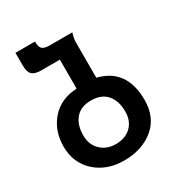

<svg xmlns="http://www.w3.org/2000/svg" viewBox="-173 -828 862 936"><g transform="rotate(-30 258.0 -360.0)"><path d="M165 -720.2Q165 -689.5 176.5 -678.7Q188 -668 219.2 -668H345.2Q335.9 -637.7 335.9 -618.2V-418Q485.8 -380.9 485.8 -207Q485.8 -108.4 419.9 -54.2Q354 0 252.9 0Q156.2 0 93 -57.1Q29.8 -114.3 29.8 -207Q29.8 -295.4 83 -356Q135.3 -415.5 226.1 -419.9V-583H121.1Q85 -583 70.1 -597.7Q55.2 -612.3 55.2 -647.9V-720.2ZM257.8 -89.8Q311.5 -89.8 343.8 -121.1Q376 -152.3 376 -205.1Q376 -265.1 345.7 -300Q315.4 -335 257.8 -335Q200.2 -335 170.2 -300.3Q140.1 -265.6 140.1 -205.1Q140.1 -153.8 173.1 -121.8Q206.1 -89.8 257.8 -89.8Z"/></g></svg>

Font: Miedinger*
Style: Bold
Weight: 700
Version: Version 001.000